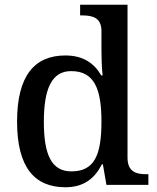

<svg xmlns="http://www.w3.org/2000/svg" viewBox="-20 -780 664 810"><path d="M256 10C334 10 380 -28 410 -87H414L429 0H606V-45H598C553 -45 518 -56 518 -115V-760H318V-715H326C370 -715 408 -706 408 -649V-572C408 -539 409 -494 413 -462H407C378 -512 332 -546 256 -546C125 -546 52 -460 52 -267C52 -75 125 10 256 10ZM281 -57C198 -57 165 -126 165 -266C165 -405 198 -480 280 -480C378 -480 408 -405 408 -267C408 -125 378 -57 281 -57Z"/></svg>

Font: Noto Serif Telugu Medium
Style: Regular
Weight: 500
Designer: Jelle Bosma - Monotype Design Team
Foundry: Monotype Imaging Inc.
Version: Version 2.005